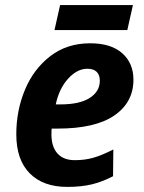

<svg xmlns="http://www.w3.org/2000/svg" viewBox="-20 -724 564 754"><path d="M44 -197Q44 -290 78 -371.5Q112 -453 177.5 -503.5Q243 -554 334 -554Q416 -554 460 -515Q504 -476 504 -411Q504 -322 429 -270.5Q354 -219 206 -219H183Q182 -211 182 -196Q182 -148 205.5 -121.5Q229 -95 274 -95Q313 -95 346.5 -104.5Q380 -114 425 -137L424 -32Q382 -10 340.5 0Q299 10 244 10Q150 10 97 -43Q44 -96 44 -197ZM217 -314Q293 -314 332.5 -339.5Q372 -365 372 -407Q372 -430 359.5 -442Q347 -454 323 -454Q283 -454 247.5 -415Q212 -376 199 -314ZM216 -704H502L480 -606H194Z"/></svg>

Font: Noto Sans Display
Style: Bold Italic
Weight: 700
Italic angle: -12°
Designer: Monotype Design team
Foundry: Monotype Imaging Inc.
Version: Version 1.000